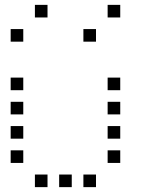

<svg xmlns="http://www.w3.org/2000/svg" viewBox="-20 -796 640 792"><path d="M125 -776Q124 -776 124 -776Q124 -776 124 -775V-725Q124 -724 124 -724Q124 -724 125 -724H175Q176 -724 176 -724Q176 -724 176 -725V-775Q176 -776 176 -776Q176 -776 175 -776ZM425 -776Q424 -776 424 -776Q424 -776 424 -775V-725Q424 -724 424 -724Q424 -724 425 -724H475Q476 -724 476 -724Q476 -724 476 -725V-775Q476 -776 476 -776Q476 -776 475 -776ZM25 -676Q24 -676 24 -676Q24 -676 24 -675V-625Q24 -624 24 -624Q24 -624 25 -624H75Q76 -624 76 -624Q76 -624 76 -625V-675Q76 -676 76 -676Q76 -676 75 -676ZM325 -676Q324 -676 324 -676Q324 -676 324 -675V-625Q324 -624 324 -624Q324 -624 325 -624H375Q376 -624 376 -624Q376 -624 376 -625V-675Q376 -676 376 -676Q376 -676 375 -676ZM25 -476Q24 -476 24 -476Q24 -476 24 -475V-425Q24 -424 24 -424Q24 -424 25 -424H75Q76 -424 76 -424Q76 -424 76 -425V-475Q76 -476 76 -476Q76 -476 75 -476ZM425 -476Q424 -476 424 -476Q424 -476 424 -475V-425Q424 -424 424 -424Q424 -424 425 -424H475Q476 -424 476 -424Q476 -424 476 -425V-475Q476 -476 476 -476Q476 -476 475 -476ZM25 -376Q24 -376 24 -376Q24 -376 24 -375V-325Q24 -324 24 -324Q24 -324 25 -324H75Q76 -324 76 -324Q76 -324 76 -325V-375Q76 -376 76 -376Q76 -376 75 -376ZM425 -376Q424 -376 424 -376Q424 -376 424 -375V-325Q424 -324 424 -324Q424 -324 425 -324H475Q476 -324 476 -324Q476 -324 476 -325V-375Q476 -376 476 -376Q476 -376 475 -376ZM25 -276Q24 -276 24 -276Q24 -276 24 -275V-225Q24 -224 24 -224Q24 -224 25 -224H75Q76 -224 76 -224Q76 -224 76 -225V-275Q76 -276 76 -276Q76 -276 75 -276ZM425 -276Q424 -276 424 -276Q424 -276 424 -275V-225Q424 -224 424 -224Q424 -224 425 -224H475Q476 -224 476 -224Q476 -224 476 -225V-275Q476 -276 476 -276Q476 -276 475 -276ZM25 -176Q24 -176 24 -176Q24 -176 24 -175V-125Q24 -124 24 -124Q24 -124 25 -124H75Q76 -124 76 -124Q76 -124 76 -125V-175Q76 -176 76 -176Q76 -176 75 -176ZM425 -176Q424 -176 424 -176Q424 -176 424 -175V-125Q424 -124 424 -124Q424 -124 425 -124H475Q476 -124 476 -124Q476 -124 476 -125V-175Q476 -176 476 -176Q476 -176 475 -176ZM125 -76Q124 -76 124 -76Q124 -76 124 -75V-25Q124 -24 124 -24Q124 -24 125 -24H175Q176 -24 176 -24Q176 -24 176 -25V-75Q176 -76 176 -76Q176 -76 175 -76ZM225 -76Q224 -76 224 -76Q224 -76 224 -75V-25Q224 -24 224 -24Q224 -24 225 -24H275Q276 -24 276 -24Q276 -24 276 -25V-75Q276 -76 276 -76Q276 -76 275 -76ZM325 -76Q324 -76 324 -76Q324 -76 324 -75V-25Q324 -24 324 -24Q324 -24 325 -24H375Q376 -24 376 -24Q376 -24 376 -25V-75Q376 -76 376 -76Q376 -76 375 -76Z"/></svg>

Font: Doto
Style: Regular
Weight: 400
Monospace: yes
Version: Version 1.000